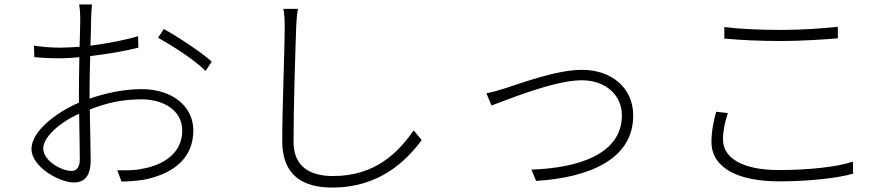

<svg xmlns="http://www.w3.org/2000/svg" viewBox="-20 -808 4040 866"><path d="M303 -37C256 -37 175 -84 175 -138C175 -189 246 -254 337 -295C338 -214 340 -133 340 -90C340 -59 329 -37 303 -37ZM384 -396C384 -442 385 -500 387 -555C463 -564 546 -578 604 -593L603 -645C545 -627 464 -612 388 -602C390 -660 391 -709 391 -730C392 -752 393 -770 395 -788H337C340 -772 342 -748 342 -728C342 -710 341 -659 339 -597C308 -595 278 -593 253 -593C217 -593 185 -595 133 -602L135 -550C169 -547 208 -545 254 -545C278 -545 307 -547 338 -550C337 -495 336 -438 336 -392V-345C228 -298 122 -214 122 -136C122 -56 247 15 313 15C360 15 389 -12 389 -86C389 -135 386 -228 385 -314C463 -345 535 -360 618 -360C715 -360 802 -312 802 -219C802 -115 714 -63 623 -47C584 -38 543 -40 509 -40L528 11C558 10 602 9 646 -1C769 -30 852 -99 852 -220C852 -328 758 -406 618 -406C547 -406 464 -391 384 -363ZM693 -638C758 -601 857 -539 907 -488L935 -530C890 -571 786 -640 719 -677Z M1258 -768C1263 -746 1264 -718 1264 -688C1264 -572 1253 -327 1253 -172C1253 -15 1348 38 1479 38C1691 38 1812 -82 1882 -176L1846 -220C1776 -120 1673 -14 1482 -14C1380 -14 1304 -55 1304 -168C1304 -331 1312 -573 1316 -688C1317 -716 1319 -741 1324 -768Z M2174 -387 2197 -332C2248 -350 2476 -446 2603 -446C2713 -446 2785 -378 2785 -288C2785 -111 2585 -50 2377 -43L2398 8C2637 -7 2836 -89 2836 -287C2836 -414 2736 -493 2605 -493C2491 -493 2331 -433 2259 -410C2228 -400 2203 -393 2174 -387Z M3247 -634C3324 -627 3408 -623 3504 -623C3594 -623 3694 -630 3759 -635V-687C3691 -680 3598 -673 3504 -673C3408 -673 3318 -677 3247 -686V-634ZM3210 -304C3199 -262 3189 -217 3189 -168C3189 -51 3308 10 3494 10C3636 10 3766 -6 3828 -25L3827 -79C3760 -56 3632 -41 3493 -41C3326 -41 3241 -97 3241 -179C3241 -217 3249 -256 3263 -298L3210 -304Z"/></svg>

Font: Noto Sans CJK KR Light
Style: Regular
Weight: 300
Designer: Ryoko NISHIZUKA (kana & ideographs); Paul D. Hunt (Latin, Greek & Cyrillic); Wenlong ZHANG (bopomofo); Sandoll Communica
Foundry: Adobe Systems Incorporated
Version: Version 1.004;PS 1.004;hotconv 1.0.82;makeotf.lib2.5.63406